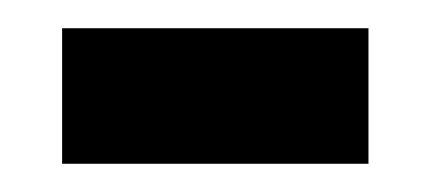

<svg xmlns="http://www.w3.org/2000/svg" viewBox="-20 -612 308 136"><path d="M24 -592H241V-496H24Z"/></svg>

Font: Noto Serif Hebrew Narrow
Style: Regular
Weight: 400
Width: 4
Designer: Monotype Design Team
Foundry: Monotype Imaging Inc.
Version: Version 1.000